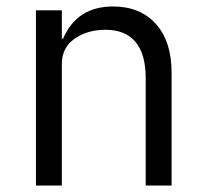

<svg xmlns="http://www.w3.org/2000/svg" viewBox="-20 -573 635 593"><path d="M91 0V-541H171V-454H175Q218 -553 329 -553Q413 -553 461.5 -499Q510 -445 510 -348V0H430V-332Q430 -406 398.5 -443.5Q367 -481 306 -481Q250 -481 210.5 -453.5Q171 -426 171 -375V0Z"/></svg>

Font: IBM Plex Sans SC
Style: Regular
Weight: 400
Designer: Mike Abbink; Paul van der Laan; Pieter van Rosmalen; Eunyou Noh; Wujin Sim; Chorong Kim; Dohee Lee; Yejin We; Jinhee Kim
Foundry: Sandoll Inc.
Version: Version 1.000